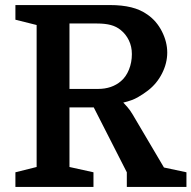

<svg xmlns="http://www.w3.org/2000/svg" viewBox="-20 -740 758 760"><path d="M566 -382Q548 -368 525.5 -355Q503 -342 468 -334Q473 -329 484 -316.5Q495 -304 505 -287L629 -77L718 -58V0H482V-58L351 -315H255V-79L350 -58V0H41V-58L125 -79V-641L41 -662V-720H415Q463 -720 499.5 -711Q536 -702 564 -682Q600 -657 621 -615.5Q642 -574 642 -532Q642 -490 621.5 -449.5Q601 -409 566 -382ZM255 -388H368Q423 -388 459 -419Q479 -436 490.5 -464.5Q502 -493 502 -526Q502 -556 490 -580.5Q478 -605 458 -621Q441 -635 418.5 -641Q396 -647 364 -647H255Z"/></svg>

Font: Domine
Style: Bold
Weight: 700
Designer: Pablo Impallari, Rodrigo Fuenzalida, Brenda Gallo
Foundry: Pablo Impallari, Rodrigo Fuenzalida, Brenda Gallo
Version: Version 2.000